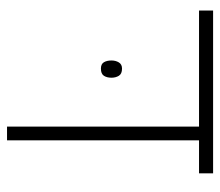

<svg xmlns="http://www.w3.org/2000/svg" viewBox="-60 -566 626 546"><g transform="rotate(90 253.0 -293.0)"><path d="M340 0V-566H379V0ZM10 -546V-586H473V-546ZM152 -297Q152 -309 157.5 -318Q163 -327 175 -327Q190 -327 195.5 -318Q201 -309 201 -297Q201 -284 195.5 -275.5Q190 -267 175 -267Q162 -267 157 -275.5Q152 -284 152 -297Z"/></g></svg>

Font: Noto Sans Hebrew ExtraLight
Style: Regular
Weight: 250
Designer: Monotype Design Team
Foundry: Monotype Imaging Inc.
Version: Version 2.003